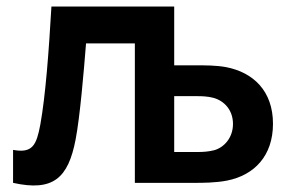

<svg xmlns="http://www.w3.org/2000/svg" viewBox="-20 -560 896 588"><path d="M20 -101V0C143 27.5 189 -15 211.5 -132.5C225 -202.5 236.5 -339.5 243.5 -427H393V0H575.5C599 0 640.5 0 675.5 -7C759 -23.5 816 -83 816 -181C816 -281.5 755.5 -338.5 672 -354.5C641 -360 610 -360 573.5 -360H513.5V-540H137.5C129.5 -402 119.5 -267.5 103.5 -178.5C91.5 -115 79.5 -90 20 -101ZM513.5 -94.5V-265.5H586C597.5 -265.5 616 -265 633 -260.5C665.5 -252 693.5 -224 693.5 -180.5C693.5 -137.5 665.5 -108 636 -100C619 -95.5 601 -94.5 586 -94.5Z"/></svg>

Font: Eudonet
Style: Bold
Weight: 700
Designer: Mikhail Sharanda
Foundry: Mikhail Sharanda
Version: Version 4.503;Glyphs 3.1.2 (3151)